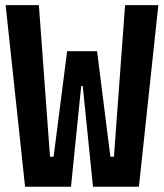

<svg xmlns="http://www.w3.org/2000/svg" viewBox="-20 -713 626 733"><path d="M75.7 0 1.5 -693.4H128.4L170.9 -114.7H184.6L236.3 -517.6H350.6L309.6 -384.3H290L251 0ZM335 0 295.9 -384.3H276.4L236.3 -517.6H350.6L401.4 -114.7H415L457.5 -693.4H584.5L510.3 0Z"/></svg>

Font: Cascadia Code PL
Style: Regular
Weight: 400
Monospace: yes
Designer: Aaron Bell
Foundry: Saja Typeworks
Version: Version 2102.003